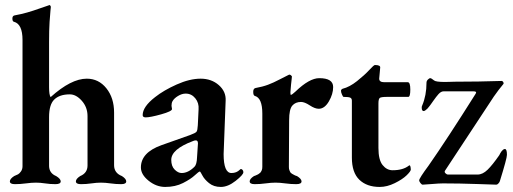

<svg xmlns="http://www.w3.org/2000/svg" viewBox="-20 -725 2029 759"><path d="M431 -72Q431 -41 462 -29Q479 -18 479 -8Q479 3 459 3Q438 3 417 0Q396 -3 379 -3Q362 -3 341.5 0Q321 3 300 3Q280 3 280 -8Q280 -18 297 -29Q326 -41 326 -71V-266Q326 -301 303.5 -326.5Q281 -352 256 -352Q215 -352 194 -331Q174 -311 174 -262V-68Q175 -40 202 -29Q220 -18 220 -8Q220 3 199 3Q178 3 158.5 0Q139 -3 122 -3Q105 -3 82.5 0Q60 3 39 3Q19 3 19 -8Q19 -18 36 -29Q46 -33 51.5 -36Q57 -39 63 -47.5Q69 -56 69 -68V-567Q69 -630 35 -639Q29 -640 29 -652Q29 -662 37 -664Q64 -669 87 -675.5Q110 -682 138 -692Q166 -702 173 -704L175 -705Q179 -705 181 -698Q181 -696 179.5 -683Q178 -670 176 -638.5Q174 -607 174 -558V-380Q174 -350 180 -341Q261 -414 323 -414Q370 -414 400.5 -376Q431 -338 431 -280Z M657 -93Q657 -68 670.5 -54.5Q684 -41 698 -41Q724 -41 749 -66Q758 -75 759 -104L762 -150Q765 -170 754 -170Q748 -170 742 -167Q657 -135 657 -93ZM895 -41Q915 -41 928 -54Q932 -59 937 -55Q942 -51 942 -44Q942 -34 911.5 -10Q881 14 853 14Q825 14 806.5 -1Q788 -16 780 -31.5Q772 -47 770 -47Q766 -47 750 -32Q734 -17 703.5 -1.5Q673 14 633 14Q598 14 567.5 -10.5Q537 -35 537 -63Q537 -122 618 -151L731 -191Q753 -199 757 -204.5Q761 -210 762 -230L765 -293Q767 -318 752 -336.5Q737 -355 714 -355Q699 -355 683.5 -345.5Q668 -336 662 -325Q658 -318 658 -307Q658 -304 659 -300Q660 -296 660 -294Q660 -285 617 -273Q574 -261 556 -261Q544 -261 544 -270Q544 -303 593 -341Q627 -368 678.5 -391Q730 -414 773 -414Q816 -414 845 -388.5Q874 -363 872 -327L864 -116Q864 -41 895 -41Z M1123 -250 1122 -65Q1122 -61 1122.5 -57.5Q1123 -54 1124.5 -51Q1126 -48 1127 -45.5Q1128 -43 1130.5 -41Q1133 -39 1134.5 -38Q1136 -37 1139 -35.5Q1142 -34 1143.5 -33Q1145 -32 1149 -30.5Q1153 -29 1154 -29Q1172 -18 1172 -8Q1172 3 1151 3Q1130 3 1108 0Q1086 -3 1069 -3Q1052 -3 1030 0Q1008 3 987 3Q967 3 967 -8Q967 -18 984 -29Q985 -29 988.5 -30.5Q992 -32 993 -32.5Q994 -33 997.5 -34.5Q1001 -36 1002 -37Q1003 -38 1006 -40Q1009 -42 1010 -43.5Q1011 -45 1012.5 -47.5Q1014 -50 1015 -52.5Q1016 -55 1016.5 -58.5Q1017 -62 1017 -66V-276Q1017 -338 987 -346Q981 -348 981 -362Q981 -375 990 -377Q1018 -382 1039.5 -390Q1061 -398 1085.5 -411Q1110 -424 1121 -429Q1122 -429 1122.5 -429.5Q1123 -430 1124 -430Q1129 -430 1134 -423Q1134 -420 1133 -412.5Q1132 -405 1130.5 -390Q1129 -375 1128 -360Q1128 -350 1130 -350Q1134 -350 1148 -363Q1203 -416 1242 -416Q1297 -416 1297 -381Q1297 -353 1280 -324Q1263 -295 1240 -295Q1225 -295 1204.5 -308.5Q1184 -322 1170 -322Q1148 -322 1135.5 -307.5Q1123 -293 1123 -250Z M1481 14Q1430 14 1400.5 -14.5Q1371 -43 1371 -102V-327Q1371 -336 1364.5 -339Q1358 -342 1338 -342Q1336 -342 1332 -351Q1328 -360 1328 -366Q1328 -371 1334 -374Q1362 -381 1391.5 -404.5Q1421 -428 1439.5 -448Q1458 -468 1462 -468Q1484 -468 1483 -458L1479 -414Q1479 -400 1499 -400H1592Q1602 -400 1602 -371Q1602 -342 1594 -342H1510Q1487 -342 1481.5 -338Q1476 -334 1476 -316V-140Q1476 -93 1492.5 -72.5Q1509 -52 1532 -52Q1573 -52 1596 -70Q1601 -75 1603 -64Q1604 -60 1604 -55Q1604 -48 1587.5 -32Q1571 -16 1540.5 -1Q1510 14 1481 14Z M1868 -35Q1888 -35 1907.5 -54Q1927 -73 1954 -112L1957 -118Q1960 -123 1962 -126Q1964 -129 1968 -132.5Q1972 -136 1976 -136Q1984 -136 1984 -113Q1984 -99 1956 -9Q1955 -5 1950.5 0Q1946 5 1942 5Q1938 5 1867 2.5Q1796 0 1731 0Q1716 0 1687 2.5Q1658 5 1651 5Q1647 5 1642 -1.5Q1637 -8 1637 -12Q1637 -20 1674 -70Q1748 -176 1860 -354Q1867 -364 1851 -364H1734Q1729 -364 1724 -361.5Q1719 -359 1713.5 -353Q1708 -347 1704 -341.5Q1700 -336 1693 -326.5Q1686 -317 1682 -311Q1681 -310 1677 -304.5Q1673 -299 1670 -296Q1667 -293 1662.5 -289.5Q1658 -286 1655 -286Q1649 -286 1647.5 -294Q1646 -302 1649 -308Q1666 -348 1666 -398Q1666 -405 1671.5 -410.5Q1677 -416 1681 -416Q1685 -416 1696 -407Q1703 -401 1739 -401Q1747 -401 1760 -401.5Q1773 -402 1777 -402Q1872 -402 1963 -405Q1967 -405 1969.5 -400.5Q1972 -396 1970 -393Q1950 -369 1932 -343L1739 -50Q1736 -45 1741 -40Q1746 -35 1751 -35Z"/></svg>

Font: EB Garamond 12
Style: Bold
Weight: 700
Version: Version 0.016